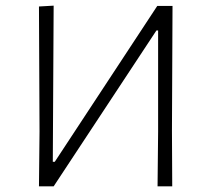

<svg xmlns="http://www.w3.org/2000/svg" viewBox="-20 -660 748 680"><path d="M170 -640 167 -87H174L537 -639H591L589 -197L590 0H538L540 -194V-552H534L170 0H118L120 -194L118 -637Z"/></svg>

Font: t
Style: Regular
Weight: 300
Designer: Juan Pablo del Peral
Foundry: Huerta Tipografica
Version: Version 2.004; ttfautohint (v1.8.1)